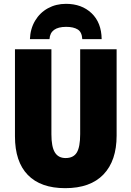

<svg xmlns="http://www.w3.org/2000/svg" viewBox="-20 -971 684 1001"><path d="M588 -264Q588 -133 519.5 -61.5Q451 10 320 10Q192 10 125 -59Q58 -128 58 -260V-714H248V-271Q248 -206 266 -176.5Q284 -147 322 -147Q363 -147 380.5 -176Q398 -205 398 -272V-714H588ZM510 -767H409Q407 -804 385 -817.5Q363 -831 325 -831Q242 -831 238 -767H136Q138 -821 163 -863Q188 -905 230 -928Q272 -951 324 -951Q406 -951 457.5 -902Q509 -853 510 -767Z"/></svg>

Font: Noto Sans Display Black Narrow
Style: Regular
Weight: 900
Width: 4
Designer: Monotype Design team
Foundry: Monotype Imaging Inc.
Version: Version 1.000